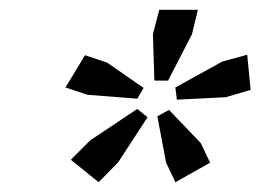

<svg xmlns="http://www.w3.org/2000/svg" viewBox="-20 -767 533 393"><path d="M125 -440 165 -480 261 -544 282 -527 222 -435 182 -394ZM159 -573 114 -588 154 -654 199 -639 274 -587 261 -565ZM320 -434 302 -529 326 -542 391 -474 410 -434 339 -394ZM293 -697 306 -747H385L373 -697L324 -602H296ZM339 -588 435 -641 486 -655 493 -583 442 -568 342 -563Z"/></svg>

Font: IBM Plex Serif Text
Style: Italic
Weight: 450
Italic angle: -14°
Designer: Mike Abbink, Paul van der Laan, Pieter van Rosmalen
Foundry: Bold Monday
Version: Version 3.001